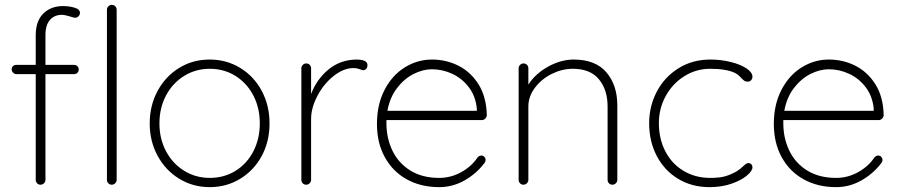

<svg xmlns="http://www.w3.org/2000/svg" viewBox="-20 -760 3704 790"><path d="M304 -474Q304 -466 298.5 -460.5Q293 -455 285 -455H167V-20Q167 -12 161 -6Q155 0 147 0Q138 0 132.5 -6Q127 -12 127 -20V-455H47Q40 -455 34 -461Q28 -467 28 -474Q28 -483 33.5 -488Q39 -493 47 -493H127V-615Q127 -674 158.5 -704.5Q190 -735 239 -735Q264 -735 286.5 -728.5Q309 -722 309 -707Q309 -699 303 -693Q297 -687 290 -687Q282 -687 269 -692Q246 -699 235 -699Q204 -699 185.5 -678Q167 -657 167 -615V-493H285Q293 -493 298.5 -487.5Q304 -482 304 -474ZM440 0Q431 0 425.5 -6Q420 -12 420 -20V-720Q420 -728 426 -734Q432 -740 440 -740Q449 -740 454.5 -734Q460 -728 460 -720V-20Q460 -12 454 -6Q448 0 440 0Z M843 10Q774 10 717.5 -24.5Q661 -59 628.5 -119Q596 -179 596 -252Q596 -326 628.5 -386Q661 -446 717 -480.5Q773 -515 843 -515Q912 -515 968.5 -480.5Q1025 -446 1057 -386Q1089 -326 1089 -252Q1089 -178 1057 -118.5Q1025 -59 968.5 -24.5Q912 10 843 10ZM843 -477Q785 -477 737.5 -447.5Q690 -418 663 -367Q636 -316 636 -252Q636 -189 663 -138Q690 -87 737.5 -57.5Q785 -28 843 -28Q902 -28 949 -57Q996 -86 1022.5 -137.5Q1049 -189 1049 -252Q1049 -316 1022.5 -367Q996 -418 949 -447.5Q902 -477 843 -477Z M1492 -492Q1492 -483 1487 -477Q1482 -471 1474 -471Q1471 -471 1459.5 -475.5Q1448 -480 1435 -480Q1394 -480 1353 -447.5Q1312 -415 1286 -365.5Q1260 -316 1260 -270V-20Q1260 -12 1254 -6Q1248 0 1240 0Q1231 0 1225.5 -6Q1220 -12 1220 -20V-479Q1220 -487 1226 -493Q1232 -499 1240 -499Q1249 -499 1254.5 -493Q1260 -487 1260 -479V-373Q1283 -434 1331.5 -474Q1380 -514 1446 -515Q1492 -515 1492 -492Z M1978 -102Q1978 -95 1974 -90Q1941 -46 1892 -18Q1843 10 1787 10Q1712 10 1654 -22Q1596 -54 1563.5 -113Q1531 -172 1531 -250Q1531 -330 1562.5 -390.5Q1594 -451 1646 -483Q1698 -515 1757 -515Q1816 -515 1866.5 -489.5Q1917 -464 1949 -413Q1981 -362 1983 -287Q1983 -279 1977 -272.5Q1971 -266 1963 -266H1570V-253Q1570 -191 1595 -139.5Q1620 -88 1669 -58Q1718 -28 1787 -28Q1835 -28 1877.5 -51.5Q1920 -75 1944 -111Q1951 -120 1961 -120Q1968 -120 1973 -114.5Q1978 -109 1978 -102ZM1574 -304H1942V-313Q1937 -364 1909.5 -400.5Q1882 -437 1841.5 -456Q1801 -475 1757 -475Q1720 -475 1681.5 -455.5Q1643 -436 1613.5 -397.5Q1584 -359 1574 -304Z M2520 -326V-20Q2520 -12 2514 -6Q2508 0 2500 0Q2491 0 2485.5 -6Q2480 -12 2480 -20V-322Q2480 -390 2444.5 -433.5Q2409 -477 2337 -477Q2293 -477 2250.5 -456Q2208 -435 2181 -399Q2154 -363 2154 -322V-20Q2154 -12 2148 -6Q2142 0 2134 0Q2125 0 2119.5 -6Q2114 -12 2114 -20V-479Q2114 -487 2120 -493Q2126 -499 2134 -499Q2143 -499 2148.5 -493Q2154 -487 2154 -479V-412Q2183 -457 2235.5 -486Q2288 -515 2341 -515Q2430 -515 2475 -462.5Q2520 -410 2520 -326Z M3076 -444Q3076 -436 3070.5 -430Q3065 -424 3057 -424Q3048 -424 3043.5 -427Q3039 -430 3031 -438Q3018 -453 3004 -460Q2968 -477 2902 -477Q2845 -477 2796.5 -447Q2748 -417 2719.5 -365.5Q2691 -314 2691 -253Q2691 -189 2717.5 -137.5Q2744 -86 2792.5 -57Q2841 -28 2902 -28Q2942 -28 2965 -35Q2988 -42 3011 -55Q3027 -65 3039 -77Q3044 -82 3049 -85.5Q3054 -89 3059 -89Q3067 -89 3071.5 -84Q3076 -79 3076 -71Q3076 -57 3053 -37.5Q3030 -18 2989.5 -4Q2949 10 2899 10Q2827 10 2770.5 -24Q2714 -58 2682.5 -118Q2651 -178 2651 -253Q2651 -323 2682.5 -383Q2714 -443 2771.5 -479Q2829 -515 2903 -515Q2946 -515 2986.5 -505Q3027 -495 3051.5 -478.5Q3076 -462 3076 -444Z M3611 -102Q3611 -95 3607 -90Q3574 -46 3525 -18Q3476 10 3420 10Q3345 10 3287 -22Q3229 -54 3196.5 -113Q3164 -172 3164 -250Q3164 -330 3195.5 -390.5Q3227 -451 3279 -483Q3331 -515 3390 -515Q3449 -515 3499.5 -489.5Q3550 -464 3582 -413Q3614 -362 3616 -287Q3616 -279 3610 -272.5Q3604 -266 3596 -266H3203V-253Q3203 -191 3228 -139.5Q3253 -88 3302 -58Q3351 -28 3420 -28Q3468 -28 3510.5 -51.5Q3553 -75 3577 -111Q3584 -120 3594 -120Q3601 -120 3606 -114.5Q3611 -109 3611 -102ZM3207 -304H3575V-313Q3570 -364 3542.5 -400.5Q3515 -437 3474.5 -456Q3434 -475 3390 -475Q3353 -475 3314.5 -455.5Q3276 -436 3246.5 -397.5Q3217 -359 3207 -304Z"/></svg>

Font: Quicksand Light
Style: Regular
Weight: 300
Designer: Andrew Paglinawan
Foundry: Andrew Paglinawan
Version: Version 3.000